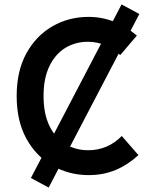

<svg xmlns="http://www.w3.org/2000/svg" viewBox="-20 -777 687 864"><path d="M55 -345Q55 -458 99 -537.5Q143 -617 216.5 -659Q290 -701 378 -701Q440 -701 494 -679Q548 -657 596 -617L521 -529Q490 -557 453.5 -573Q417 -589 376 -589Q319 -589 274 -561.5Q229 -534 202.5 -479.5Q176 -425 176 -345Q176 -265 202.5 -210.5Q229 -156 274.5 -128.5Q320 -101 377 -101Q465 -101 528 -165L603 -79Q555 -35 500 -12Q445 11 379 11Q291 11 217 -31Q143 -73 99 -152.5Q55 -232 55 -345ZM119 24 527 -757 607 -714 199 67Z"/></svg>

Font: Radio Canada Medium
Style: Regular
Weight: 500
Designer: Charles Daoud, Etienne Aubert Bonn, Alexandre Saumier Demers, Jacques Le Bailly
Foundry: Radio-Canada
Version: Version 2.104; ttfautohint (v1.8.4.7-5d5b);gftools[0.9.28.de